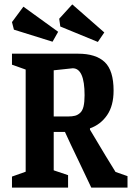

<svg xmlns="http://www.w3.org/2000/svg" viewBox="-20 -849 602 869"><path d="M422.9 -659.2 252.9 -729 248 -764.2 307.1 -829.1 452.1 -702.1ZM217.8 -660.2 43 -714.8 34.2 -749 85.9 -818.8 243.2 -705.1ZM34.2 0V-49.8L96.2 -71.8V-534.2L34.2 -556.2V-606H333Q414.1 -606 454.1 -567.9Q494.1 -529.8 494.1 -439Q494.1 -370.6 464.8 -327.9Q435.5 -285.2 387.2 -268.1V-262.2Q470.7 -121.6 502.9 -70.8L557.1 -51.8V0H393.1Q384.3 -20 339.1 -113.8Q293.9 -207.5 273.9 -252H223.1V-78.1L288.1 -56.2V0ZM223.1 -321.8H287.1Q307.1 -321.8 319.8 -325.2Q332.5 -328.6 343 -338.4Q353.5 -348.1 358.2 -367.7Q362.8 -387.2 362.8 -418Q362.8 -540 309.1 -540L223.1 -530.8Z"/></svg>

Font: Grenze SemiBold
Style: Regular
Weight: 600
Designer: Renata Polastri
Foundry: Omnibus-Type
Version: Version 1.002;PS 001.002;hotconv 1.0.88;makeotf.lib2.5.64775